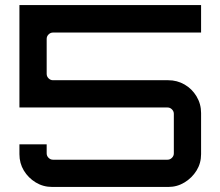

<svg xmlns="http://www.w3.org/2000/svg" viewBox="-20 -741 870 761"><path d="M187 0Q151 0 121.5 -18Q92 -36 74.5 -65Q57 -94 57 -130V-169H165V-133Q165 -123 172.5 -115.5Q180 -108 190 -108H644Q654 -108 661.5 -115.5Q669 -123 669 -133V-290Q669 -300 661.5 -307.5Q654 -315 644 -315H57V-721H777V-612H190Q180 -612 172.5 -604.5Q165 -597 165 -587V-448Q165 -438 172.5 -430.5Q180 -423 190 -423H647Q682 -423 711.5 -406Q741 -389 759 -359Q777 -329 777 -293V-130Q777 -94 759 -65Q741 -36 711.5 -18Q682 0 647 0H187Z"/></svg>

Font: Orbitron Medium
Style: Regular
Weight: 500
Designer: Matt McInerney
Foundry: The League of Moveable Type
Version: Version 2.001